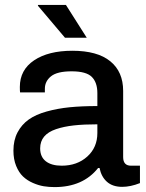

<svg xmlns="http://www.w3.org/2000/svg" viewBox="-20 -743 590 775"><path d="M330.1 -590.8H242.2L132.8 -720.2L133.8 -723.1H246.1ZM200.2 12.2Q177.7 12.2 156.7 8.8Q135.7 5.4 112.8 -4.6Q89.8 -14.6 73 -30.5Q56.2 -46.4 45.2 -73.2Q34.2 -100.1 34.2 -134.8Q34.2 -177.2 50.8 -208.7Q67.4 -240.2 95.9 -260.5Q124.5 -280.8 168.5 -293Q212.4 -305.2 261.5 -310.1Q310.5 -314.9 373 -314.9V-367.2Q373 -410.2 350.6 -432.6Q328.1 -455.1 269 -455.1Q210.9 -455.1 186 -435.1Q161.1 -415 161.1 -384.8V-370.1H61Q60.1 -376 60.1 -392.1Q60.1 -460.9 117.7 -499.5Q175.3 -538.1 272 -538.1Q373 -538.1 425 -495.8Q477.1 -453.6 477.1 -376V-108.9Q477.1 -74.2 508.8 -74.2H544.9V-3.9Q506.8 11.2 473.1 11.2Q434.6 11.2 411.6 -9.3Q388.7 -29.8 381.8 -64.9H376Q314.9 12.2 200.2 12.2ZM229 -74.2Q291.5 -74.2 332.3 -111.1Q373 -147.9 373 -206.1V-241.2Q318.4 -241.2 278.3 -236.8Q238.3 -232.4 206.3 -221.7Q174.3 -210.9 158.2 -191.7Q142.1 -172.4 142.1 -144Q142.1 -109.9 165 -92Q188 -74.2 229 -74.2Z"/></svg>

Font: Archivo Medium
Style: Regular
Weight: 500
Designer: Hector Gatti
Foundry: Omnibus-Type
Version: Version 2.001